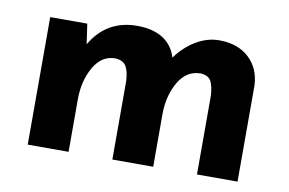

<svg xmlns="http://www.w3.org/2000/svg" viewBox="-56 -554 976 648"><g transform="rotate(10 431.5 -229.5)"><path d="M791 -328V0H652V-270Q650 -303 641 -319.5Q632 -336 606 -338Q557 -338 529.5 -290.5Q502 -243 502 -179V0H362V-270Q360 -303 350 -319.5Q340 -336 313 -338Q266 -338 239 -290.5Q212 -243 212 -181V0H72V-437H199L209 -368Q262 -459 367 -459Q420 -459 454.5 -437.5Q489 -416 502 -374Q530 -413 568.5 -436Q607 -459 648 -459Q712 -459 750.5 -423Q789 -387 791 -328Z"/></g></svg>

Font: Josefin Sans
Style: Bold
Weight: 700
Designer: Santiago Orozco
Foundry: Typemade
Version: Version 2.000